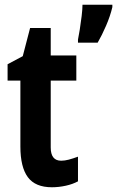

<svg xmlns="http://www.w3.org/2000/svg" viewBox="-20 -780 494 810"><path d="M238 -102Q253 -102 270 -106.5Q287 -111 309 -119V-15Q287 -3 257.5 3.5Q228 10 199 10Q129 10 97.5 -32.5Q66 -75 66 -162V-440H12V-509L76 -543L107 -662H194V-546H302V-440H194V-158Q194 -102 238 -102ZM454 -750Q445 -712 427.5 -671.5Q410 -631 392 -600H309V-613Q312 -627 316.5 -655Q321 -683 324.5 -712.5Q328 -742 328 -760H454Z"/></svg>

Font: Noto Sans Sinhala UI ExtraCondensed
Style: Bold
Weight: 700
Width: 2
Designer: Jelle Bosma - Monotype Design Team
Foundry: Monotype Imaging Inc.
Version: Version 2.006; ttfautohint (v1.8.4.7-5d5b)